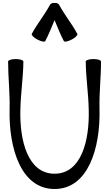

<svg xmlns="http://www.w3.org/2000/svg" viewBox="-20 -1210 734 1281"><path d="M282 -936C306 -981 324 -1029 344 -1076C364 -1029 382 -981 406 -936C410 -928 433 -933 458 -946C483 -959 500 -976 496 -984C460 -1051 411 -1110 375 -1177C370 -1187 357 -1192 344 -1190C331 -1192 318 -1187 313 -1177C277 -1110 228 -1051 192 -984C188 -976 205 -959 230 -946C255 -933 278 -928 282 -936ZM34 -800C34 -694 47 -588 44 -481C38 -221 120 51 344 51C568 51 650 -221 644 -481C641 -588 654 -694 654 -800C653 -809 631 -816 603 -816C574 -816 552 -808 552 -800C553 -692 570 -586 572 -479C578 -271 522 -51 344 -51C166 -51 110 -271 116 -479C118 -586 135 -692 136 -800C136 -808 114 -816 85 -816C57 -816 35 -809 34 -800Z"/></svg>

Font: Nupuram Medium
Style: Regular
Weight: 500
Designer: Santhosh Thottingal (santhosh.thottingal@gmail.com)
Foundry: SMC
Version: Version 1.000